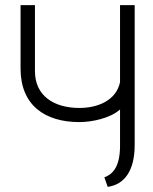

<svg xmlns="http://www.w3.org/2000/svg" viewBox="-20 -720 596 747"><path d="M399 7C465 -2 504 -57 504 -156V-700H447V-400C432 -330 362 -300 289 -300C190 -300 116 -347 116 -443V-700H60V-453C60 -312 153 -245 289 -245C338 -245 409 -260 447 -294V-152C447 -64 413 -40 386 -30Z"/></svg>

Font: Advent Pro
Style: Regular
Weight: 400
Designer: Andreas Kalpakidis
Foundry: Andreas Kalpakidis
Version: Version 2.002 2008